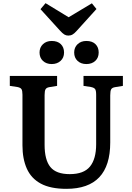

<svg xmlns="http://www.w3.org/2000/svg" viewBox="-20 -1180 836 1214"><path d="M400 14Q299 14 238 -19Q177 -52 149.5 -114Q122 -176 122 -261V-581Q122 -606 116 -616Q110 -626 89 -630L42 -637V-700H341V-637L292 -629Q274 -626 268 -615.5Q262 -605 262 -579V-264Q262 -169 298.5 -124Q335 -79 421 -79Q510 -79 549 -127Q588 -175 588 -268V-581Q588 -607 581.5 -616.5Q575 -626 554 -630L508 -637V-700H757V-637L708 -629Q689 -626 683 -615.5Q677 -605 677 -577V-279Q677 14 400 14ZM412 -955Q398 -955 386.5 -962Q375 -969 358 -988L236 -1122L268 -1160L414 -1071L561 -1159L590 -1123L465 -985Q451 -969 439 -962Q427 -955 412 -955ZM526 -775Q492 -775 470.5 -795Q449 -815 449 -848Q449 -880 470.5 -900.5Q492 -921 526 -921Q563 -921 583.5 -901Q604 -881 604 -848Q604 -815 582.5 -795Q561 -775 526 -775ZM307 -775Q273 -775 251.5 -795Q230 -815 230 -848Q230 -880 251.5 -900.5Q273 -921 307 -921Q344 -921 364.5 -901Q385 -881 385 -848Q385 -815 363 -795Q341 -775 307 -775Z"/></svg>

Font: Literata SemiBold
Style: Regular
Weight: 600
Designer: Latin by Veronika Burian and Jose Scaglione. Greek by Irene Vlachou. Cyrillic by Vera Evstafieva.
Foundry: TypeTogether
Version: Version 3.103; ttfautohint (v1.8.4.7-5d5b);gftools[0.9.29]